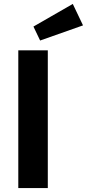

<svg xmlns="http://www.w3.org/2000/svg" viewBox="-20 -956 570 976"><path d="M73 0V-700H223V0ZM184 -750 150 -821 350 -936 402 -827Z"/></svg>

Font: Mach SemiBold
Style: Regular
Weight: 600
Version: Version 1.002